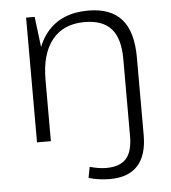

<svg xmlns="http://www.w3.org/2000/svg" viewBox="-52 -595 739 828"><g transform="rotate(-5 317.0 -181.0)"><path d="M391 185Q370 185 346 182Q322 179 299 172L308 125Q327 130 344.5 133Q362 136 380 136Q438 136 465.5 105.5Q493 75 493 8V-2H552V9Q552 96 511.5 140.5Q471 185 391 185ZM493 -326Q493 -415 455.5 -457Q418 -499 340 -499Q249 -499 200 -438.5Q151 -378 151 -265L121 -203V-264Q121 -401 183 -474Q245 -547 360 -547Q457 -547 504.5 -493Q552 -439 552 -327V0H493ZM91 -540H128L151 -354V0H91Z"/></g></svg>

Font: Pathway Extreme 28pt ExtraLight
Style: Regular
Weight: 250
Designer: Eduardo Rodriguez Tunni
Foundry: Eduardo Rodriguez Tunni
Version: Version 1.001;gftools[0.9.26]